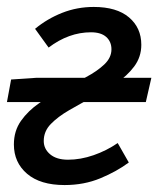

<svg xmlns="http://www.w3.org/2000/svg" viewBox="-24 -521 456 553"><path d="M162 12Q92 12 54 -20.5Q16 -53 16 -105Q16 -144 36.5 -173Q57 -202 89 -224Q121 -246 156.5 -264Q192 -282 224 -299Q256 -316 276.5 -335.5Q297 -355 297 -379Q297 -401 282 -414.5Q267 -428 238 -428Q206 -428 175.5 -417Q145 -406 116 -384L77 -438Q112 -467 155 -484Q198 -501 246 -501Q312 -501 347.5 -471Q383 -441 383 -392Q383 -357 362.5 -329.5Q342 -302 310 -281Q278 -260 242.5 -241Q207 -222 175 -203.5Q143 -185 122.5 -164Q102 -143 102 -115Q102 -92 120.5 -76.5Q139 -61 172 -61Q208 -61 245.5 -74Q283 -87 315 -109L347 -53Q312 -27 265 -7.5Q218 12 162 12ZM-4 -227 8 -292 82 -297H412L396 -227Z"/></svg>

Font: Source Sans 3 Medium
Style: Italic
Weight: 500
Italic angle: -11°
Designer: Paul D. Hunt
Foundry: Adobe
Version: Version 3.052;hotconv 1.1.0;makeotfexe 2.6.0